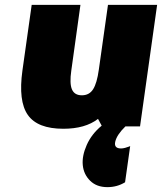

<svg xmlns="http://www.w3.org/2000/svg" viewBox="-20 -520 666 790"><path d="M398.4 -2.9 383.3 -30.8Q330.6 9.8 240.7 9.8Q134.3 9.8 94.5 -47.1Q54.7 -104 72.3 -230L110.4 -500H311L273.4 -230Q265.6 -176.3 276.1 -152.1Q286.6 -127.9 316.9 -127.9Q347.2 -127.9 363 -152.6Q378.9 -177.2 386.7 -233.9L424.3 -500H626.5L556.2 0H496.1Q460.4 34.7 454.1 63.5Q448.2 90.8 478 90.8Q485.4 90.8 494.6 88.4Q503.9 85.9 509.8 83.5L515.6 81.1L494.6 230Q461.9 250 421.9 250Q377.4 250 350.8 223.6Q324.2 197.3 320.6 159.4Q316.9 121.6 336.9 76.4Q356.9 31.2 398.4 -2.9Z"/></svg>

Font: Fivo Sans Black
Style: Regular
Weight: 900
Designer: Alexander Slobzheninov
Foundry: Alexander Slobzheninov
Version: 1.0